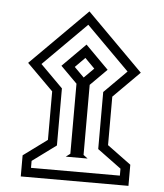

<svg xmlns="http://www.w3.org/2000/svg" viewBox="-52 -689 686 805"><g transform="rotate(5 291.5 -286.0)"><path d="M54.7 -405.3 292 -642.6 528.8 -405.3 418.5 -294.9V-90.8L518.6 -17.1V71.8H65.4V-17.1L165.5 -90.8V-294.9ZM110.8 -405.3 205.1 -311V-70.8L105 2.9V32.2H479V2.9L378.9 -70.8V-311L473.1 -405.3L292 -586.4ZM246.1 -27.3 264.2 -41V-335.9L194.8 -405.3L292 -502.9L389.2 -405.3L319.8 -335.9V-41L337.9 -27.3ZM251 -405.3 292 -364.3 333 -405.3 292 -446.8Z"/></g></svg>

Font: Vazirmatn FD
Style: Regular
Weight: 400
Designer: Saber Rastikerdar
Foundry: Saber Rastikerdar
Version: Version 33.001